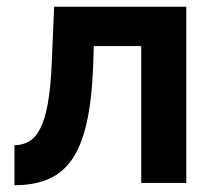

<svg xmlns="http://www.w3.org/2000/svg" viewBox="-20 -544 635 571"><path d="M23 7C174 5 246 -72 257 -346L259 -407H400V0H534V-524H141L134 -359C126 -159 87 -114 23 -112Z"/></svg>

Font: FIGSv2-sans-serif
Style: Bold
Weight: 700
Designer: Matt McInerney, Pablo Impallari, Rodrigo Fuenzalida,Mirko Velimirovic
Foundry: Matt McInerney, Pablo Impallari, Rodrigo Fuenzalida
Version: Version 4.021;hotconv 1.0.109;makeotfexe 2.5.65596